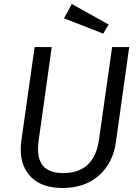

<svg xmlns="http://www.w3.org/2000/svg" viewBox="-20 -922 694 954"><path d="M556 -217Q542 -113 472 -50.5Q402 12 291 12Q190 12 136.5 -40Q83 -92 83 -179Q83 -200 86 -222L152 -688H237L172 -223Q169 -201 169 -181Q169 -121 200 -91.5Q231 -62 295 -62Q372 -62 416.5 -104.5Q461 -147 472 -229L537 -688H622ZM520 -800 493 -755 298 -831 337 -902Z"/></svg>

Font: FiraGO Book
Style: Italic
Weight: 350
Italic angle: -8°
Designer: bBox Type GmbH
Foundry: bBox Type GmbH
Version: Version 1.001